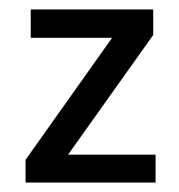

<svg xmlns="http://www.w3.org/2000/svg" viewBox="-20 -387 379 406"><path d="M309 -1H34V-49L217 -307H45V-367H304V-313L124 -60H309Z"/></svg>

Font: Shorif Bongobondhu UNICODE
Style: Bold
Weight: 700
Designer: Shorif Uddin Shishir, Shorif art & Design, e-mail : shorifart@gmail.com, facebook : Shorif2001
Foundry: Lipighor Font Foundry
Version: Designed By Shorif Uddin Shishir | Build By Niladri